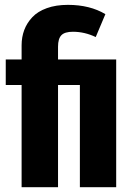

<svg xmlns="http://www.w3.org/2000/svg" viewBox="-20 -778 547 798"><path d="M262.2 -757.8Q353.5 -757.8 418 -719.2L377.9 -624Q331.5 -646 283.2 -646Q249 -646 235.1 -631.6Q221.2 -617.2 221.2 -584V-530.8H462.9V0H312V-424.8H221.2V0H69.8V-424.8H3.9V-530.8H69.8V-589.8Q69.8 -624 80.8 -653.3Q91.8 -682.6 114.3 -706.5Q136.7 -730.5 174.6 -744.1Q212.4 -757.8 262.2 -757.8Z"/></svg>

Font: Fira Sans Compressed
Style: Bold
Weight: 700
Width: 1
Designer: Carrois Corporate & Edenspiekermann AG
Foundry: Carrois Corporate GbR & Edenspiekermann AG
Version: Version 4.203;PS 004.203;hotconv 1.0.88;makeotf.lib2.5.64775